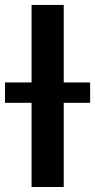

<svg xmlns="http://www.w3.org/2000/svg" viewBox="-60 -747 380 767"><path d="M194.6 -727.3V0H66.1V-727.3ZM-40.1 -336.3V-417.6H300.1V-336.3Z"/></svg>

Font: Inter Zeller Semi Bold
Style: Regular
Weight: 600
Designer: Rasmus Andersson; Joe Bland
Foundry: zeller
Version: Version 3.015;git-dec3a8cb1